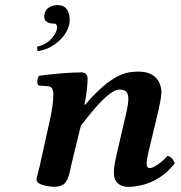

<svg xmlns="http://www.w3.org/2000/svg" viewBox="-20 -718 705 748"><path d="M172.9 -243.2Q188 -310.5 188 -352.1Q186.5 -379.4 169.9 -381.8L129.9 -384.8Q120.6 -398.4 129.4 -418.5Q130.9 -421.4 131.8 -422.9Q233.9 -436 297.9 -436Q317.4 -436 320.8 -417Q321.3 -414.1 321.3 -412.1Q320.8 -369.1 309.1 -311L311 -309.1Q401.9 -416 471.7 -433.6Q494.1 -439 520 -439Q576.7 -439 599.1 -399.4Q608.4 -381.3 608.9 -358.9Q608.4 -336.4 596.2 -283.2L558.1 -124Q543 -63 562 -63Q580.1 -63 613.3 -91.3Q624 -100.6 631.8 -109.9Q648.4 -109.9 659.7 -85Q660.6 -83 661.1 -82Q599.1 -2.4 501 8.8Q488.3 10.3 476.1 9.8Q439 8.3 426.8 -22.9Q418 -49.3 434.1 -115.2L471.2 -274.9Q480 -314 480 -333Q480 -365.2 455.1 -368.7Q450.2 -369.1 444.8 -369.1Q406.7 -369.1 320.8 -261.2Q308.6 -246.1 294.9 -228L256.8 -71.8Q255.4 -66.4 253.4 -55.2Q244.6 -11.7 227.1 0.5Q211.9 9.8 188 9.8Q125.5 4.9 122.1 -17.1Q122.1 -23.4 128.9 -48.3Q133.3 -64.5 134.8 -71.8ZM204.6 -698.2Q242.2 -698.2 250 -658.2Q252.9 -642.1 250 -625Q241.7 -583 198.2 -548.8Q165 -523.4 126 -519L124.5 -536.1Q170.9 -545.9 194.8 -586.9Q200.2 -596.7 201.7 -605Q204.6 -624.5 191.9 -626Q152.3 -626 152.3 -653.3Q152.3 -658.7 153.8 -664.1Q158.7 -688 187 -695.8Q195.8 -698.2 204.6 -698.2Z"/></svg>

Font: Linux Libertine Capitals O
Style: Bold Italic Samll Caps
Weight: 400
Italic angle: -12°
Designer: Philipp H. Poll
Foundry: Philipp H. Poll
Version: Version 5.0.4